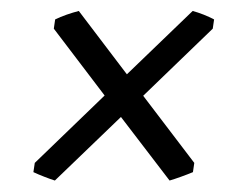

<svg xmlns="http://www.w3.org/2000/svg" viewBox="-20 -446 421 345"><path d="M42.5 -153.3 168 -274.4 76.7 -394.5 79.1 -411.1Q87.9 -415.5 99.9 -419.7Q111.8 -423.8 121.6 -426.3L208 -312.5L326.2 -426.3Q335.4 -423.8 345.9 -419.7Q356.4 -415.5 364.7 -411.1L362.3 -394.5L237.3 -273.9L329.1 -153.3L326.7 -136.7Q317.4 -132.8 305.2 -128.4Q293 -124 284.7 -121.6L197.3 -235.8L78.6 -121.6Q70.8 -124 59.6 -128.4Q48.3 -132.8 40 -136.7Z"/></svg>

Font: Gentium
Style: Italic
Weight: 400
Italic angle: -7°
Designer: J. Victor Gaultney
Version: Version 1.02; 2005; OFL release